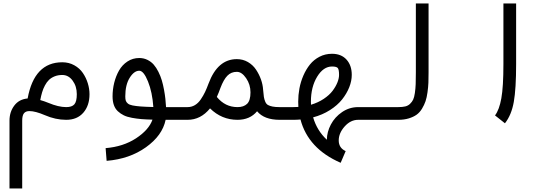

<svg xmlns="http://www.w3.org/2000/svg" viewBox="-20 -678 3222 1106"><path d="M211.9 -101.6Q234.9 -95.2 258.8 -85.4Q316.9 -61 361.3 -61Q394.5 -61 408.4 -77.1Q422.4 -93.3 422.4 -135.3Q422.4 -181.2 398.4 -213.6Q374.5 -246.1 338.9 -246.1Q314.5 -246.1 294.9 -238.3Q275.4 -230.5 262.2 -217.8Q249 -205.1 238.8 -185.8Q228.5 -166.5 222.7 -146.7Q216.8 -127 211.9 -101.6ZM139.2 -110.8Q177.2 -319.3 338.9 -319.3Q377 -319.3 408 -302Q439 -284.7 457.5 -257.3Q476.1 -230 485.8 -198.2Q495.6 -166.5 495.6 -135.3Q495.6 -69.8 460 -28.8Q424.3 12.2 361.3 12.2Q299.8 12.2 238.3 -14.6Q183.6 -38.1 149.4 -38.1Q128.4 -38.1 118.2 -25.6Q107.9 -13.2 107.9 17.1V407.7H34.7V17.1Q34.7 -33.2 62.3 -69.8Q89.8 -106.4 139.2 -110.8Z M863.3 -61.5Q857.4 -147 832.5 -208.7Q807.6 -270.5 782.2 -270.5Q752.4 -270.5 727.1 -230Q701.7 -189.5 701.7 -122.6Q701.7 -106.9 704.6 -98.1Q707.5 -89.4 716.3 -81.8Q725.1 -74.2 743.7 -70.6Q762.2 -66.9 790.3 -64.7Q818.4 -62.5 863.3 -61.5ZM1060.5 -61V12.2H934.1Q915.5 102.5 820.8 170.2Q726.1 237.8 594.2 248.5L588.4 175.3Q689.9 167 763.7 118.7Q837.4 70.3 858.4 11.2Q821.8 10.3 794.9 8.1Q768.1 5.9 740 0.7Q711.9 -4.4 693.1 -13.7Q674.3 -22.9 658.9 -37.1Q643.6 -51.3 636 -72.8Q628.4 -94.2 628.4 -122.6Q628.4 -162.6 637.9 -201.2Q647.5 -239.7 665.8 -272Q684.1 -304.2 714.4 -324Q744.6 -343.8 782.2 -343.8Q807.6 -343.8 829.1 -333.3Q850.6 -322.8 865.5 -305.7Q880.4 -288.6 892.6 -264.2Q904.8 -239.7 912.1 -215.1Q919.4 -190.4 924.8 -161.1Q930.2 -131.8 932.6 -108.9Q935.1 -85.9 936.5 -61Z M1060.5 -61Q1083.5 -61 1102.8 -72.5Q1122.1 -84 1136.7 -105.7Q1151.4 -127.4 1161.1 -147.9Q1170.9 -168.5 1181.6 -197.3Q1233.9 -337.4 1344.2 -337.4Q1379.4 -337.4 1408.2 -320.6Q1437 -303.7 1454.8 -276.9Q1472.7 -250 1483.2 -220.5Q1493.7 -190.9 1495.6 -161.6Q1497.6 -134.8 1500 -119.9Q1502.4 -105 1508.1 -91.8Q1513.7 -78.6 1523.9 -73Q1534.2 -67.4 1550 -64.2Q1565.9 -61 1590.8 -61V12.2Q1502 12.2 1460.9 -37.1Q1419.9 12.2 1348.1 12.2Q1256.8 12.2 1189.9 -53.7Q1136.2 12.2 1060.5 12.2Q1045.4 12.2 1034.7 1.5Q1023.9 -9.3 1023.9 -24.4Q1023.9 -39.6 1034.7 -50.3Q1045.4 -61 1060.5 -61ZM1422.9 -146Q1422.9 -190.9 1397.9 -227.5Q1373 -264.2 1344.2 -264.2Q1311.5 -264.2 1289.8 -241.9Q1268.1 -219.7 1250 -171.9Q1240.2 -144 1229 -119.6Q1276.9 -61 1348.1 -61Q1383.8 -61 1403.3 -79.8Q1422.9 -98.6 1422.9 -146Z M1590.8 -61H1668.9Q1680.2 -61 1698.7 -62Q1697.8 -82.5 1697.8 -92.8Q1697.8 -130.4 1704.8 -168.5Q1711.9 -206.5 1727.5 -242.7Q1743.2 -278.8 1765.6 -306.6Q1788.1 -334.5 1820.8 -351.3Q1853.5 -368.2 1892.6 -368.2Q1945.8 -368.2 1976.1 -334.7Q2006.3 -301.3 2006.3 -246.6Q2006.3 -211.9 1991.9 -175.5Q1977.5 -139.2 1950.7 -105.2Q1923.8 -71.3 1880.4 -43.7Q1836.9 -16.1 1783.7 -2Q1806.2 74.7 1862.8 127Q1863.3 82 1886 39.1Q1908.7 -3.9 1950.7 -32.5Q1992.7 -61 2043 -61H2121.1V12.2H2043Q1999.5 12.2 1965.3 50.5Q1931.2 88.9 1931.2 130.9Q1931.2 174.3 1971.2 192.4L1942.4 259.8Q1755.4 178.7 1710.9 10.3Q1691.9 12.2 1668.9 12.2H1590.8Q1575.7 12.2 1564.9 1.5Q1554.2 -9.3 1554.2 -24.4Q1554.2 -39.6 1564.9 -50.3Q1575.7 -61 1590.8 -61ZM1771.5 -74.7Q1812.5 -86.9 1845 -108.6Q1877.4 -130.4 1895.8 -154.8Q1914.1 -179.2 1923.6 -202.9Q1933.1 -226.6 1933.1 -246.6Q1933.1 -277.8 1925.5 -286.4Q1918 -294.9 1892.6 -294.9Q1842.8 -294.9 1806.9 -236.1Q1771 -177.2 1771 -92.8Q1771 -80.1 1771.5 -74.7Z M2121.1 -61H2273.9Q2297.9 -61 2314.2 -64.9Q2330.6 -68.8 2342 -79.8Q2353.5 -90.8 2359.9 -104Q2366.2 -117.2 2369.9 -142.6Q2373.5 -168 2374.5 -193.6Q2375.5 -219.2 2375.5 -261.7V-658.2H2448.7V-261.7Q2448.7 -227.1 2447.8 -201.9Q2446.8 -176.8 2442.6 -146.5Q2438.5 -116.2 2431.2 -94.7Q2423.8 -73.2 2410.9 -51.8Q2397.9 -30.3 2379.9 -17.3Q2361.8 -4.4 2335 3.9Q2308.1 12.2 2273.9 12.2H2121.1Q2106 12.2 2095.2 1.5Q2084.5 -9.3 2084.5 -24.4Q2084.5 -39.6 2095.2 -50.3Q2106 -61 2121.1 -61Z M2888.7 32.2 2831.5 -13.2Q2856 -45.4 2867.9 -111.6Q2879.9 -177.7 2879.9 -309.6V-658.2H2953.1Q2953.1 -658.2 2953.1 -309.6Q2953.1 -166.5 2939.7 -91.1Q2926.3 -15.6 2888.7 32.2Z"/></svg>

Font: AzarMehrMonospaced
Style: SerifBold
Weight: 1
Designer: Amin Abedi
Version: Version 1.00